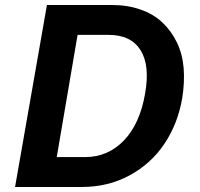

<svg xmlns="http://www.w3.org/2000/svg" viewBox="-20 -745 796 765"><path d="M425.8 -725.1Q488.3 -725.1 539.8 -707Q591.3 -689 626.7 -655.8Q662.1 -622.6 684.6 -576.4Q707 -530.3 711.7 -474.4Q716.3 -418.5 706.1 -354Q688.5 -252 635.3 -172.4Q582 -92.8 496.6 -46.4Q411.1 0 306.2 0H40L167 -725.1ZM558.1 -372.1Q578.1 -484.9 539.8 -545.4Q501.5 -606 413.1 -606H289.1L206.1 -119.1H318.8Q410.2 -119.1 473.9 -185.5Q537.6 -252 558.1 -372.1Z"/></svg>

Font: Stilu SemiBold
Style: Italic
Weight: 600
Italic angle: -10°
Designer: Genilson Lima Santos
Foundry: Genilson Lima Santos
Version: Version 1.200;PS 001.200;hotconv 1.0.88;makeotf.lib2.5.64775